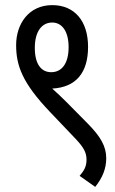

<svg xmlns="http://www.w3.org/2000/svg" viewBox="-20 -652 451 750"><path d="M43 -476C43 -396 67 -328 176 -214L276 -109C307 -76 318 -56 318 -28C318 0 307 16 291 35L352 78C380 43 395 7 395 -34C395 -81 372 -119 324 -168L241 -252C222 -271 201 -291 184 -306C278 -311 324 -369 324 -469C324 -569 272 -632 184 -632C92 -632 43 -558 43 -476ZM116 -465C116 -530 144 -564 184 -564C222 -564 248 -530 248 -468C248 -403 221 -370 180 -370C142 -370 116 -400 116 -465Z"/></svg>

Font: Noto Sans Devanagari UI ExtraCondensed
Style: Regular
Weight: 400
Width: 2
Designer: Jelle Bosma - Monotype Design Team
Foundry: Monotype Imaging Inc.
Version: Version 2.003